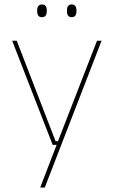

<svg xmlns="http://www.w3.org/2000/svg" viewBox="-20 -668 510 860"><path d="M229 -35.5H246.5L238 -31L414.5 -485.5H435L180.5 172H160L236.5 -26.5L241.5 -19H216L34.5 -485.5H55ZM168 -591Q157 -591 151.8 -597.8Q146.5 -604.5 146.5 -618.5V-621.5Q146.5 -634.5 151.8 -641.2Q157 -648 168 -648Q179 -648 184.2 -641.2Q189.5 -634.5 189.5 -621.5V-618.5Q189.5 -604.5 184.2 -597.8Q179 -591 168 -591ZM301.5 -591Q290.5 -591 285.2 -597.8Q280 -604.5 280 -618.5V-621.5Q280 -634.5 285.2 -641.2Q290.5 -648 301.5 -648Q312 -648 317.2 -641.2Q322.5 -634.5 322.5 -621.5V-618.5Q322.5 -604.5 317.2 -597.8Q312 -591 301.5 -591Z"/></svg>

Font: Anek Malayalam Thin
Style: Regular
Weight: 250
Version: Version 1.003